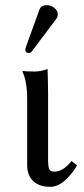

<svg xmlns="http://www.w3.org/2000/svg" viewBox="-20 -703 322 735"><path d="M159.2 -683.1Q175.3 -683.1 188.2 -672.6Q201.2 -662.1 201.2 -647.9Q201.2 -638.2 194.8 -629.9L103 -507.8Q97.2 -500 90.8 -500Q76.7 -500 77.1 -513.2Q77.1 -517.1 79.1 -522.9L130.9 -666Q137.2 -683.1 159.2 -683.1ZM84 -321.8Q84 -391.6 65.9 -429.2L67.9 -431.2Q80.1 -429.2 111.8 -429.2Q136.7 -429.2 162.1 -439Q164.1 -375 164.1 -342.8V-90.8Q164.1 -65.9 168.5 -55.9Q172.9 -45.9 187 -45.9Q222.2 -45.9 253.9 -86.9L274.9 -69.8Q255.9 -36.6 228.5 -12.2Q201.2 12.2 171.9 12.2Q129.9 12.2 106.9 -10Q84 -32.2 84 -70.8Z"/></svg>

Font: Biolilbert
Style: Regular
Weight: 400
Designer: Philipp H. Poll
Foundry: Philipp H. Poll
Version: Version 1.1.0